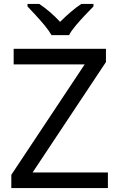

<svg xmlns="http://www.w3.org/2000/svg" viewBox="-20 -964 612 984"><path d="M533 0H38V-68L414 -634H50V-714H523V-646L147 -80H533ZM244 -784Q231 -807 209 -833.5Q187 -860 163 -886Q139 -912 121 -931V-944H181Q207 -927 235 -903Q263 -879 288 -852Q315 -879 343 -903Q371 -927 397 -944H459V-931Q440 -912 415.5 -886Q391 -860 368.5 -833.5Q346 -807 334 -784Z"/></svg>

Font: Noto Sans Rejang
Style: Regular
Weight: 400
Designer: Monotype Design Team
Foundry: Monotype Imaging Inc.
Version: Version 2.001; ttfautohint (v1.8.4.7-5d5b)